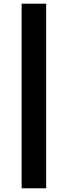

<svg xmlns="http://www.w3.org/2000/svg" viewBox="-20 -785 366 1040"><path d="M97.2 -765.1H230V234.9H97.2Z"/></svg>

Font: Selawik
Style: Bold
Weight: 700
Designer: Aaron Bell
Foundry: Microsoft Corporation
Version: Version 1.01